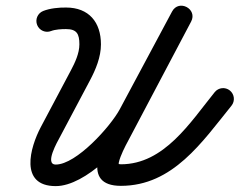

<svg xmlns="http://www.w3.org/2000/svg" viewBox="-20 -610 834 668"><path d="M158 -502.1C158 -502.1 158 -502.1 158 -502.1C171.3 -507.4 194.4 -509 209.4 -508.8C209.4 -508.8 209.5 -508.8 209.7 -508.8C209.8 -508.8 209.9 -508.8 209.9 -508.8C247.4 -508.8 256.2 -491.7 256.2 -455.7C256.2 -424.4 240.8 -391.8 226.4 -364.7C191.6 -299.2 156.8 -233.6 122.1 -168.1C84.5 -97.2 46 37.5 174 37.5C278.1 37.5 416.2 -107.4 462.7 -194.3C523.4 -307.8 584.1 -421.2 644.8 -534.6C656.6 -556.6 645.9 -576.4 629.3 -585.3C612.7 -594.1 590.2 -591.9 578.6 -569.8C509.3 -438.7 440.1 -307.6 370.8 -176.5C336.1 -110.9 258.8 36.6 400.6 36.6C581.6 36.6 683.8 -116.7 785.4 -242.3C798.4 -258.4 795.9 -282 779.8 -295.1C763.7 -308.1 740.1 -305.6 727.1 -289.5C727.1 -289.5 727.1 -289.5 727.1 -289.5C642.3 -184.7 551.3 -38.4 400.6 -38.4C398.7 -38.4 388.2 -40.1 389.2 -39.3C390.6 -38 390.6 -35.2 392.4 -34.6C395.1 -33.8 392.5 -40.3 393 -43C394.4 -50.3 396.8 -57.5 399.4 -64.4C409.6 -91.1 423.8 -116.3 437.2 -141.5C506.4 -272.6 575.7 -403.7 644.9 -534.8C656.6 -556.9 645.9 -576.7 629.4 -585.4C612.8 -594.2 590.5 -592 578.7 -570C518 -456.6 457.3 -343.2 396.6 -229.7C364.7 -170.2 245.6 -37.5 174 -37.5C133.8 -37.5 180.3 -117.9 188.3 -132.9C223.1 -198.5 257.9 -264 292.6 -329.6C313.1 -368.1 331.2 -411.4 331.2 -455.7C331.2 -532.7 289.3 -583.8 209.9 -583.8C209.9 -583.8 210 -583.8 210.2 -583.8C210.3 -583.8 210.4 -583.8 210.4 -583.8C185.3 -584.2 153.7 -581.2 130.1 -571.7C110.9 -564 101.6 -542.2 109.3 -523C117 -503.7 138.8 -494.4 158 -502.1Z"/></svg>

Font: FRB American Cursive Extrabold
Style: Bold Italic
Weight: 800
Italic angle: -25°
Version: Version 2.0;Modular Font Editor K font №1